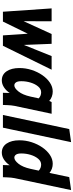

<svg xmlns="http://www.w3.org/2000/svg" viewBox="622 -1396 787 2070"><g transform="rotate(90 1015.0 -361.5)"><path d="M71 -525H210L209 -223L347 -525H453L465 -226L585 -525H732L474 0H362L344 -268L213 0H107Z M714 -178Q714 -245 734.5 -309Q755 -373 790.5 -424.5Q826 -476 871.5 -506.5Q917 -537 967 -537Q995 -537 1021.5 -527.5Q1048 -518 1069 -499L1081 -525H1207L1122 -125Q1118 -103 1116.5 -87.5Q1115 -72 1114 -50L1112 0H981L983 -73Q956 -33 920.5 -10.5Q885 12 847 12Q784 12 749 -40Q714 -92 714 -178ZM856 -199Q856 -158 869 -140.5Q882 -123 901 -123Q931 -123 967 -168Q1003 -213 1022 -298L1041 -386Q1026 -400 1009.5 -406Q993 -412 976 -412Q940 -412 913 -380Q886 -348 871 -299Q856 -250 856 -199Z M1220 0 1372 -715 1513 -735 1357 0Z M1493 -178Q1493 -245 1513.5 -309Q1534 -373 1569.5 -424.5Q1605 -476 1650.5 -506.5Q1696 -537 1746 -537Q1802 -537 1845 -502L1890 -715L2030 -735L1901 -125Q1897 -103 1895.5 -87.5Q1894 -72 1893 -50L1891 0H1760L1762 -73Q1735 -33 1699.5 -10.5Q1664 12 1626 12Q1563 12 1528 -40Q1493 -92 1493 -178ZM1635 -199Q1635 -158 1648 -140.5Q1661 -123 1680 -123Q1710 -123 1746 -168Q1782 -213 1801 -298L1820 -386Q1805 -400 1788.5 -406Q1772 -412 1755 -412Q1719 -412 1692 -380Q1665 -348 1650 -299Q1635 -250 1635 -199Z"/></g></svg>

Font: Radio Canada Condensed
Style: Bold Italic
Weight: 700
Width: 3
Italic angle: -12°
Designer: Charles Daoud, Etienne Aubert Bonn, Alexandre Saumier Demers, Jacques Le Bailly
Foundry: Radio-Canada
Version: Version 2.104; ttfautohint (v1.8.4.7-5d5b);gftools[0.9.28.de